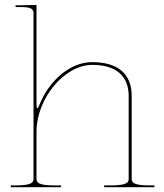

<svg xmlns="http://www.w3.org/2000/svg" viewBox="-20 -782 685 802"><path d="M45 -760V-752.5H67.5C106 -752.5 120 -746 120 -727.5V-35C120 -20.5 113.5 -7.5 45 -7.5H25V0H235V-7.5H207.5C139 -7.5 132.5 -20.5 132.5 -35V-231C132.5 -371 249 -511 365 -511C464 -511 517.5 -465.5 517.5 -381V-35C517.5 -20.5 511 -7.5 442.5 -7.5H415V0H625V-7.5H605C536.5 -7.5 530 -20.5 530 -35V-382.5C530 -473.5 472 -522.5 365 -522.5C271.5 -522.5 183.5 -443.5 144 -342.5C140.5 -333.5 138 -330 136 -330C133.5 -330 132.5 -337 132.5 -345.5V-761.5L67.5 -760Z"/></svg>

Font: Znikomit
Style: Regular
Weight: 100
Designer: gluk
Foundry: gluk
Version: Version 0.55